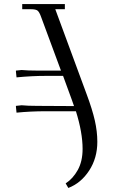

<svg xmlns="http://www.w3.org/2000/svg" viewBox="-20 -722 552 941"><path d="M58.1 -198.2V-203.1L85.9 -206.1Q115.7 -203.1 163.1 -203.1L342.8 -202.1Q340.8 -207.5 336.9 -218.8Q333 -230 332 -232.9L289.1 -350.1H204.1Q136.2 -350.1 61 -342.8L58.1 -371.1V-376L85.9 -378.9Q115.7 -376 163.1 -376H278.8L182.1 -637.2Q173.3 -662.1 164.8 -669.4Q156.2 -676.8 132.8 -676.8H88.9V-702.1H297.9V-676.8H251L404.8 -259.8Q432.6 -185.1 444.8 -131.3Q457 -77.6 457 -26.9Q457 52.7 417 114Q377 175.3 314.9 199.2L301.8 176.8Q337.4 153.8 361.1 111.3Q384.8 68.8 384.8 7.8Q384.8 -72.3 352.1 -176.8H204.1Q130.9 -176.8 61 -169.9Z"/></svg>

Font: Dihjauti
Style: Regular
Weight: 400
Designer: T. Christopher White
Version: Version 3.0.0